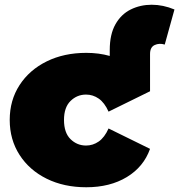

<svg xmlns="http://www.w3.org/2000/svg" viewBox="-20 -780 756 810"><path d="M613 -395 438 -309Q421 -347 396.5 -364Q372 -381 343 -381Q305 -381 277.5 -354Q250 -327 250 -274Q250 -220 277.5 -193Q305 -166 343 -166Q372 -166 396.5 -183Q421 -200 438 -238L613 -152Q586 -76 515 -33Q444 10 344 10Q250 10 177 -26Q104 -62 62.5 -126.5Q21 -191 21 -274Q21 -357 62.5 -421Q104 -485 177 -521Q250 -557 344 -557Q397 -557 443 -544V-569Q443 -635 467 -677.5Q491 -720 531.5 -740Q572 -760 620 -760Q668 -760 716 -740L675 -592Q652 -599 632.5 -590Q613 -581 613 -552Z"/></svg>

Font: Montserrat Black
Style: Regular
Weight: 900
Designer: Julieta Ulanovsky
Foundry: Julieta Ulanovsky
Version: Version 9.000; ttfautohint (v1.8.4.7-5d5b)